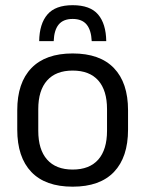

<svg xmlns="http://www.w3.org/2000/svg" viewBox="-20 -707 560 740"><path d="M260 12.5Q155 12.5 100.8 -44.2Q46.5 -101 46.5 -207.5V-282Q46.5 -388 101 -444.5Q155.5 -501 260 -501Q365 -501 419.2 -444.5Q473.5 -388 473.5 -282V-207.5Q473.5 -101 419.2 -44.2Q365 12.5 260 12.5ZM260 -53.5Q325 -53.5 358.8 -92Q392.5 -130.5 392.5 -203V-286.5Q392.5 -358.5 358.8 -396.8Q325 -435 260 -435Q195.5 -435 161.5 -396.8Q127.5 -358.5 127.5 -286.5V-203Q127.5 -130.5 161.5 -92Q195.5 -53.5 260 -53.5ZM260 -687Q327.5 -687 358 -651.2Q388.5 -615.5 389.5 -548.5H333.5Q331.5 -591 313.8 -612.5Q296 -634 260 -634Q224 -634 206.2 -612.5Q188.5 -591 187 -548.5H131Q132 -615.5 162.8 -651.2Q193.5 -687 260 -687Z"/></svg>

Font: Anek Latin
Style: Regular
Weight: 400
Designer: Yesha Goshar
Foundry: Ek Type
Version: Version 1.003